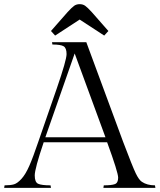

<svg xmlns="http://www.w3.org/2000/svg" viewBox="-56 -903 767 923"><path d="M459 -219H154Q111 -92 111 -59.5Q111 -27 127.5 -19.5Q144 -12 187 -12L189 0H-36L-34 -12Q-5 -12 11.5 -17Q28 -22 47.5 -43.5Q67 -65 85 -106Q103 -147 128 -221L217 -478Q264 -614 264 -643Q264 -672 250 -680.5Q236 -689 196 -689L194 -700H359L536 -221Q581 -102 596.5 -70Q612 -38 626 -29Q651 -12 689 -12L691 0H441L443 -12Q481 -12 496.5 -18Q512 -24 512 -49Q512 -74 459 -219ZM303 -646 162 -243H451ZM385 -845 465 -754 445 -732 327 -809 209 -732 189 -754 269 -845Q290 -868 301 -875.5Q312 -883 327 -883Q342 -883 353 -875.5Q364 -868 385 -845Z"/></svg>

Font: Gilda Display
Style: Regular
Weight: 400
Designer: Eduardo Rodriguez Tunni
Foundry: Eduardo Rodriguez Tunni
Version: Version 1.001